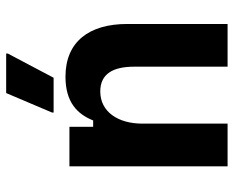

<svg xmlns="http://www.w3.org/2000/svg" viewBox="-86 -654 740 607"><g transform="rotate(-90 283.5 -350.0)"><path d="M231.7 -550H341.7L418.3 -695V-700H293.3L231.7 -555ZM61.7 0H196.7V-270C196.7 -345 233.3 -402.5 298.3 -402.5C353.3 -402.5 376.7 -363.3 376.7 -295V0H511.7V-317.5C511.7 -437.5 455.8 -512.5 345 -512.5C264.2 -512.5 226.7 -475 206.7 -425H186.7V-500H61.7Z"/></g></svg>

Font: Familjen Grotesk GF
Style: Bold
Weight: 700
Designer: Anders Wikstroem, Jonas Baeckman, Matilda Gysing, Kristian Moeller
Foundry: Familjen STHLM AB
Version: Version 2.000; Beta; Release 4; Build 6